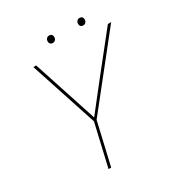

<svg xmlns="http://www.w3.org/2000/svg" viewBox="-179 -884 940 1006"><g transform="rotate(-30 291.0 -381.0)"><path d="M185 0 244 -255 111 -660H128L207 -419L255 -272L380 -431L562 -660H582L260 -255L201 0ZM447 -718Q438 -718 432.5 -723.5Q427 -729 427 -738Q427 -748 433 -755Q439 -762 449 -762Q459 -762 464 -756.5Q469 -751 469 -742Q469 -732 463 -725Q457 -718 447 -718ZM263 -718Q254 -718 248.5 -723.5Q243 -729 243 -738Q243 -748 249 -755Q255 -762 265 -762Q275 -762 280 -756.5Q285 -751 285 -742Q285 -732 279 -725Q273 -718 263 -718Z"/></g></svg>

Font: Work Sans Thin
Style: Italic
Weight: 250
Italic angle: -13°
Designer: Wei Huang
Foundry: Wei Huang
Version: Version 2.012